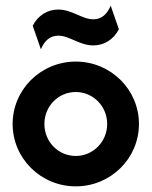

<svg xmlns="http://www.w3.org/2000/svg" viewBox="-20 -650 540 684"><path d="M125.7 -474.3C138.2 -504.9 158.3 -522.9 187.5 -522.9C227.8 -522.9 263.2 -488.2 312.5 -488.2C350.7 -488.2 384.7 -509 403.5 -545.8L374.3 -629.9C361.8 -599.3 341.7 -581.2 312.5 -581.2C272.2 -581.2 236.8 -616 187.5 -616C149.3 -616 115.3 -595.1 96.5 -558.3ZM250 13.9C374.3 13.9 475 -85.4 475 -208.3C475 -331.2 374.3 -430.6 250 -430.6C125.7 -430.6 25 -331.2 25 -208.3C25 -85.4 125.7 13.9 250 13.9ZM250 -94.4C187.5 -94.4 138.2 -145.1 138.2 -208.3C138.2 -271.5 187.5 -322.2 250 -322.2C311.8 -322.2 361.8 -271.5 361.8 -208.3C361.8 -145.1 311.8 -94.4 250 -94.4Z"/></svg>

Font: Afacad
Style: Bold
Weight: 700
Designer: Kristian Moeller
Foundry: Dicotype
Version: Version 1.000